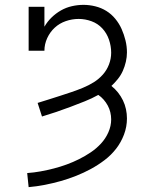

<svg xmlns="http://www.w3.org/2000/svg" viewBox="-20 -763 640 791"><path d="M98 8 92 -50Q120 -52 147.5 -57Q175 -62 202 -69Q229 -76 255 -85.5Q281 -95 306 -107.5Q331 -120 354 -135.5Q377 -151 396 -171.5Q415 -192 426.5 -218Q438 -244 438 -271Q438 -286 434.5 -300.5Q431 -315 424 -328Q417 -341 407 -352.5Q397 -364 385 -372Q358 -357 329 -345.5Q300 -334 271 -323Q242 -312 212.5 -302Q183 -292 153 -283L135 -339Q158 -346 181.5 -353.5Q205 -361 228.5 -368.5Q252 -376 275.5 -384Q299 -392 322 -401.5Q345 -411 366 -424Q387 -437 403.5 -455.5Q420 -474 429 -497.5Q438 -521 438 -546Q438 -573 429 -599.5Q420 -626 401.5 -646Q383 -666 357 -675.5Q331 -685 304 -685Q277 -685 251 -676Q225 -667 205.5 -649Q186 -631 174.5 -606Q163 -581 163 -554H98V-735H163V-653Q175 -674 192.5 -691Q210 -708 231 -720Q252 -732 276 -737.5Q300 -743 324 -743Q348 -743 372.5 -737Q397 -731 418 -718Q439 -705 455 -685.5Q471 -666 481 -643.5Q491 -621 497 -596.5Q503 -572 503 -547Q503 -528 498.5 -508.5Q494 -489 486 -471Q478 -453 465.5 -437.5Q453 -422 439 -409Q454 -397 466 -382Q478 -367 486.5 -349.5Q495 -332 499 -313Q503 -294 503 -275Q503 -241 491 -209Q479 -177 458.5 -150.5Q438 -124 411 -103.5Q384 -83 354.5 -67Q325 -51 293.5 -38.5Q262 -26 230 -17Q198 -8 165 -1.5Q132 5 98 8Z"/></svg>

Font: Iosevka Etoile Light
Style: Regular
Weight: 300
Designer: Belleve Invis
Foundry: Belleve Invis
Version: Version 25.0.1; ttfautohint (v1.8.4)